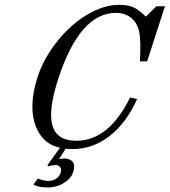

<svg xmlns="http://www.w3.org/2000/svg" viewBox="-20 -620 720 815"><path d="M472.2 -565.4Q318.4 -565.4 227.1 -284.7Q183.6 -151.4 202.6 -86.9Q221.7 -22.5 304.2 -22.5Q441.4 -22.5 532.2 -206.1L562 -199.7Q516.6 -98.1 445.1 -42.7Q373.5 12.7 288.6 12.7Q272.9 12.7 258.8 11.2L230.5 55.2Q249 53.2 252.4 52.7Q277.8 52.7 288.8 67.6Q299.8 82.5 291 109.9Q282.2 137.2 251.2 156.5Q220.2 175.8 182.6 175.8Q145 175.8 121.6 163.6L140.6 137.7Q189.9 157.7 217.8 138.7Q232.4 129.4 237.3 114.3Q242.2 99.1 235.6 89.8Q229 80.6 215.3 80.6Q201.7 80.6 185.1 85.9L181.2 81.5L234.9 6.8Q181.6 -3.9 151.4 -47.1Q121.1 -90.3 117.9 -153.3Q114.7 -216.3 139.9 -293.9Q165 -371.6 222.2 -443.6Q279.3 -515.6 349.9 -557.6Q420.4 -599.6 486.3 -599.6Q522.9 -599.6 546.4 -589.1Q569.8 -578.6 599.1 -549.3L643.6 -593.3H680.2L604.5 -359.4H574.2Q578.6 -446.3 571 -483.9Q563.5 -521.5 537.4 -543.5Q511.2 -565.4 472.2 -565.4Z"/></svg>

Font: RIT Rachana
Style: Italic
Weight: 400
Designer: Hussain KH
Version: 1.5.2